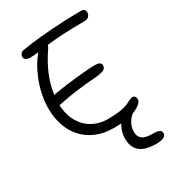

<svg xmlns="http://www.w3.org/2000/svg" viewBox="-218 -826 1049 1164"><g transform="rotate(-30 306.5 -244.5)"><path d="M355 7Q287 7 233.5 -15Q180 -37 143 -77.5Q106 -118 87 -173Q68 -228 68 -293Q68 -343 79 -393.5Q90 -444 108.5 -489Q127 -534 149 -569Q168 -599 187.5 -622.5Q207 -646 231 -646Q244 -646 251 -642Q258 -638 257 -628.5Q256 -619 244 -602Q213 -557 188.5 -506Q164 -455 150.5 -401.5Q137 -348 136 -295Q136 -224 162.5 -170.5Q189 -117 238 -87.5Q287 -58 351 -58Q405 -58 439 -64Q473 -70 492 -78.5Q511 -87 522 -93Q533 -99 542 -99Q556 -99 561 -91Q566 -83 566 -71Q566 -56 543.5 -37.5Q521 -19 474.5 -6Q428 7 355 7ZM155 -281Q134 -276 121.5 -280Q109 -284 103.5 -293.5Q98 -303 98 -312Q98 -326 115.5 -336.5Q133 -347 165 -352Q199 -358 238 -363Q277 -368 315.5 -372Q354 -376 386.5 -378.5Q419 -381 440 -381Q467 -381 476.5 -374Q486 -367 486 -355Q486 -333 464 -325Q442 -317 413 -315Q382 -313 346.5 -309.5Q311 -306 275.5 -301.5Q240 -297 209 -291.5Q178 -286 155 -281ZM128 -616Q108 -616 97.5 -624Q87 -632 87 -645Q87 -653 93.5 -663Q100 -673 114 -676Q178 -687 254 -694Q330 -701 404 -704.5Q478 -708 535 -708Q549 -708 556.5 -701Q564 -694 564 -683Q564 -666 554 -654.5Q544 -643 519 -643Q425 -643 362 -639Q299 -635 257 -629.5Q215 -624 185 -620Q155 -616 128 -616ZM529 219Q451 219 415 188Q379 157 379 99Q379 54 399.5 15.5Q420 -23 454.5 -47Q489 -71 530 -71Q540 -71 545.5 -66Q551 -61 551 -53Q551 -46 546.5 -41Q542 -36 526 -29Q487 -12 466.5 20Q446 52 446 89Q446 121 467 138Q488 155 543 155Q574 155 586 162Q598 169 598 183Q598 202 580 210.5Q562 219 529 219Z"/></g></svg>

Font: Shantell Sans Light
Style: Regular
Weight: 300
Designer: Stephen Nixon, Anya Danilova, Shantell Martin
Foundry: Arrow Type
Version: Version 1.011;[c5ecc13dd]